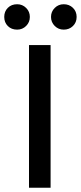

<svg xmlns="http://www.w3.org/2000/svg" viewBox="-56 -887 382 907"><path d="M183 0H81V-674H183ZM245 -747Q220 -747 202.5 -764.5Q185 -782 185 -807Q185 -832 202.5 -849.5Q220 -867 245 -867Q271 -867 288.5 -850Q306 -833 306 -807Q306 -781 288.5 -764Q271 -747 245 -747ZM25 -747Q-2 -747 -19 -764Q-36 -781 -36 -807Q-36 -833 -19 -850Q-2 -867 25 -867Q50 -867 67.5 -849.5Q85 -832 85 -807Q85 -782 67.5 -764.5Q50 -747 25 -747Z"/></svg>

Font: Hind Siliguri Medium
Style: Regular
Weight: 500
Designer: Jyotish Sonowal
Foundry: Indian Type Foundry
Version: Version 1.001;PS 1.0;hotconv 1.0.86;makeotf.lib2.5.63406; tt